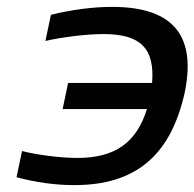

<svg xmlns="http://www.w3.org/2000/svg" viewBox="-20 -529 565 558"><path d="M513 -244 516 -256C551 -419 490 -509 306 -509C251 -509 189 -501 128 -486L112 -410C164 -422 235 -430 281 -430C389 -430 430 -388 422 -288H178L162 -212H407C377 -115 315 -70 205 -70C159 -70 91 -78 44 -90L28 -14C83 1 141 9 196 9C373 9 471 -76 513 -244Z"/></svg>

Font: LT Wave
Style: Italic
Weight: 400
Designer: Daniel Lyons
Version: Version 2.5 (Glyphs App)